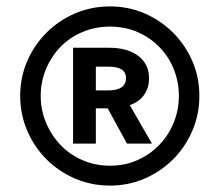

<svg xmlns="http://www.w3.org/2000/svg" viewBox="-20 -746 685 599"><path d="M323 -167Q265 -167 214 -189Q163 -211 125 -249Q87 -287 65 -338Q43 -389 43 -447Q43 -505 65 -555.5Q87 -606 125 -644Q163 -682 214 -704Q265 -726 323 -726Q381 -726 431.5 -704Q482 -682 520 -644Q558 -606 580 -555.5Q602 -505 602 -447Q602 -389 580 -338Q558 -287 520 -249Q482 -211 431.5 -189Q381 -167 323 -167ZM208 -298V-597H321Q378 -597 411.5 -571.5Q445 -546 445 -502Q445 -472 429.5 -450Q414 -428 385 -418L454 -298H376L316 -408H279V-298ZM323 -229Q370 -229 409 -246.5Q448 -264 477 -294Q506 -324 522 -363.5Q538 -403 538 -447Q538 -491 522 -530.5Q506 -570 477 -599.5Q448 -629 409 -646Q370 -663 323 -663Q277 -663 237 -646Q197 -629 168.5 -599.5Q140 -570 123.5 -530.5Q107 -491 107 -447Q107 -403 123.5 -363.5Q140 -324 168.5 -294Q197 -264 237 -246.5Q277 -229 323 -229ZM279 -464H319Q345 -464 359 -473.5Q373 -483 373 -502Q373 -521 359 -529.5Q345 -538 319 -538H279Z"/></svg>

Font: Geist SemBd
Style: Regular
Weight: 400
Designer: Basement.studio, Andrés Briganti, Mateo Zaragoza
Foundry: Basement.studio, Vercel, Andrés Briganti, Guido Ferreyra, Mateo Zaragoza
Version: Version 1.401